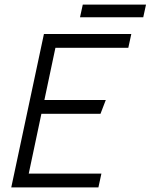

<svg xmlns="http://www.w3.org/2000/svg" viewBox="-20 -815 655 835"><path d="M171 -667H551L538 -607H221L173 -380H440L417 -320H160L105 -60H421L408 0H29ZM340 -795H615L603 -740H328Z"/></svg>

Font: Epunda Sans Light
Style: Italic
Weight: 300
Italic angle: -12.0243°
Designer: Simon Atzbach
Foundry: typofactur
Version: Version 2.204